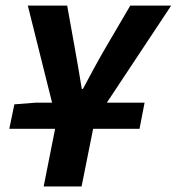

<svg xmlns="http://www.w3.org/2000/svg" viewBox="-20 -672 637 692"><path d="M13.5 -207.7 31.8 -296 109.5 -302H501.1L482.9 -207.7ZM137.4 0 184.2 -235.9 80.3 -651.8H222.1L250.2 -495.4Q257 -458.4 262.7 -424.2Q268.4 -390 274.8 -351.4H278.8Q299.2 -390 318.3 -425Q337.3 -460 358.8 -497L449.5 -651.8H596.9L321.3 -235.9L274 0Z"/></svg>

Font: Source Sans 3 VF
Style: Italic
Weight: 200
Italic angle: -11°
Designer: Paul D. Hunt
Foundry: Adobe Systems Incorporated
Version: Version 3.042;hotconv 1.0.118;makeotfexe 2.5.65603